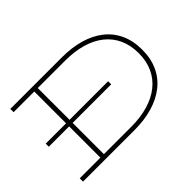

<svg xmlns="http://www.w3.org/2000/svg" viewBox="-118 -983 1281 1281"><g transform="rotate(-45 522.5 -343.0)"><path d="M57 0V-31H543Q632 -31 702.5 -52Q773 -73 823 -113Q873 -153 899.5 -211Q926 -269 926 -343Q926 -418 899.5 -476Q873 -534 823 -574Q773 -614 702.5 -634.5Q632 -655 543 -655H57V-686H543Q637 -686 713.5 -664Q790 -642 845 -598.5Q900 -555 929.5 -491Q959 -427 959 -343Q959 -260 929.5 -196Q900 -132 845 -88.5Q790 -45 713.5 -22.5Q637 0 543 0ZM252 -18V-669H285V-18ZM60 -326V-355H649V-326Z"/></g></svg>

Font: BioRhyme SemiExpanded ExtraLight
Style: Regular
Weight: 250
Width: 6
Designer: Aoife Mooney
Foundry: Aoife Mooney Type
Version: Version 1.600;gftools[0.9.33]